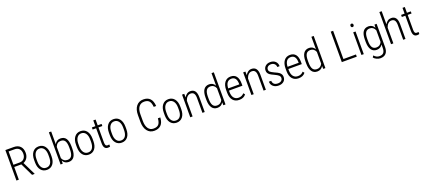

<svg xmlns="http://www.w3.org/2000/svg" viewBox="97 -2375 9328 4210"><g transform="rotate(-20 4761.5 -270.0)"><path d="M305.2 -295.9H139.2V0H83V-710.9H277.8Q375 -710.9 428.5 -655.5Q481.9 -600.1 481.9 -501.5Q481.9 -432.6 448.7 -380.6Q415.5 -328.6 359.4 -308.6L507.3 -6.3V0H447.8ZM139.2 -347.7H287.6Q350.6 -347.7 388.2 -390.9Q425.8 -434.1 425.8 -501.5Q425.8 -576.2 386.7 -617.2Q347.7 -658.2 277.3 -658.2H139.2Z M601.6 -291Q601.6 -405.3 653.3 -471.7Q705.1 -538.1 794.4 -538.1Q884.3 -538.1 935.8 -472.7Q987.3 -407.2 987.8 -292.5V-236.3Q987.8 -120.1 935.8 -55.2Q883.8 9.8 795.4 9.8Q707 9.8 655.3 -53.7Q603.5 -117.2 601.6 -228.5ZM656.2 -236.3Q656.2 -145 693.1 -92.8Q730 -40.5 795.4 -40.5Q862.3 -40.5 897.7 -90.8Q933.1 -141.1 933.6 -234.9V-291Q933.6 -382.3 896.5 -434.8Q859.4 -487.3 794.4 -487.3Q731.4 -487.3 694.3 -436Q657.2 -384.8 656.2 -294.9Z M1473.6 -239.3Q1473.6 -117.2 1430.9 -53.7Q1388.2 9.8 1303.7 9.8Q1210.4 9.8 1165.5 -70.8L1163.1 0H1112.8V-750H1166.5V-454.6Q1210.9 -538.1 1302.7 -538.1Q1388.2 -538.1 1430.2 -477.8Q1472.2 -417.5 1473.6 -297.9ZM1419.4 -288.6Q1419.4 -389.2 1389.6 -437.5Q1359.9 -485.8 1292 -485.8Q1201.7 -485.8 1166.5 -390.6V-128.9Q1183.1 -87.4 1215.3 -64.7Q1247.6 -42 1293 -42Q1357.9 -42 1388.4 -89.1Q1418.9 -136.2 1419.4 -235.8Z M1578.6 -291Q1578.6 -405.3 1630.4 -471.7Q1682.1 -538.1 1771.5 -538.1Q1861.3 -538.1 1912.8 -472.7Q1964.4 -407.2 1964.8 -292.5V-236.3Q1964.8 -120.1 1912.8 -55.2Q1860.8 9.8 1772.5 9.8Q1684.1 9.8 1632.3 -53.7Q1580.6 -117.2 1578.6 -228.5ZM1633.3 -236.3Q1633.3 -145 1670.2 -92.8Q1707 -40.5 1772.5 -40.5Q1839.4 -40.5 1874.8 -90.8Q1910.2 -141.1 1910.6 -234.9V-291Q1910.6 -382.3 1873.5 -434.8Q1836.4 -487.3 1771.5 -487.3Q1708.5 -487.3 1671.4 -436Q1634.3 -384.8 1633.3 -294.9Z M2171.4 -663.1V-528.3H2261.7V-479.5H2171.4V-128.4Q2171.4 -85 2184.3 -63.7Q2197.3 -42.5 2227.5 -42.5Q2240.7 -42.5 2266.6 -47.4L2268.1 1.5Q2249.5 9.8 2214.8 9.8Q2119.6 9.8 2117.2 -121.1V-479.5H2035.6V-528.3H2117.2V-663.1Z M2347.2 -291Q2347.2 -405.3 2398.9 -471.7Q2450.7 -538.1 2540 -538.1Q2629.9 -538.1 2681.4 -472.7Q2732.9 -407.2 2733.4 -292.5V-236.3Q2733.4 -120.1 2681.4 -55.2Q2629.4 9.8 2541 9.8Q2452.6 9.8 2400.9 -53.7Q2349.1 -117.2 2347.2 -228.5ZM2401.9 -236.3Q2401.9 -145 2438.7 -92.8Q2475.6 -40.5 2541 -40.5Q2607.9 -40.5 2643.3 -90.8Q2678.7 -141.1 2679.2 -234.9V-291Q2679.2 -382.3 2642.1 -434.8Q2605 -487.3 2540 -487.3Q2477.1 -487.3 2439.9 -436Q2402.8 -384.8 2401.9 -294.9Z M3521 -221.7Q3513.2 -102.1 3456.5 -46.1Q3399.9 9.8 3299.8 9.8Q3196.8 9.8 3137.2 -68.1Q3077.6 -146 3077.1 -279.8V-434.1Q3077.1 -568.4 3137.9 -644.5Q3198.7 -720.7 3304.2 -720.7Q3403.8 -720.7 3458.5 -663.6Q3513.2 -606.4 3521 -488.3H3464.4Q3456.5 -585 3418.7 -626.5Q3380.9 -668 3304.2 -668Q3223.6 -668 3178.7 -607.9Q3133.8 -547.9 3133.8 -433.6V-281.2Q3133.8 -168 3177.2 -105Q3220.7 -42 3299.8 -42Q3382.8 -42 3419.9 -83.5Q3457 -125 3464.4 -221.7Z M3627.9 -291Q3627.9 -405.3 3679.7 -471.7Q3731.4 -538.1 3820.8 -538.1Q3910.6 -538.1 3962.2 -472.7Q4013.7 -407.2 4014.2 -292.5V-236.3Q4014.2 -120.1 3962.2 -55.2Q3910.2 9.8 3821.8 9.8Q3733.4 9.8 3681.6 -53.7Q3629.9 -117.2 3627.9 -228.5ZM3682.6 -236.3Q3682.6 -145 3719.5 -92.8Q3756.3 -40.5 3821.8 -40.5Q3888.7 -40.5 3924.1 -90.8Q3959.5 -141.1 3960 -234.9V-291Q3960 -382.3 3922.9 -434.8Q3885.7 -487.3 3820.8 -487.3Q3757.8 -487.3 3720.7 -436Q3683.6 -384.8 3682.6 -294.9Z M4190.9 -528.3 4192.4 -444.3Q4215.8 -487.3 4252.2 -512.7Q4288.6 -538.1 4335 -538.1Q4473.1 -538.1 4476.6 -354V0H4422.9V-348.1Q4422.4 -418.9 4397.9 -452.6Q4373.5 -486.3 4321.3 -486.3Q4278.8 -486.3 4244.9 -454.3Q4210.9 -422.4 4193.4 -366.7V0H4139.2V-528.3Z M4601.1 -288.6Q4601.1 -412.6 4644.5 -475.3Q4688 -538.1 4773.4 -538.1Q4863.3 -538.1 4907.7 -457.5V-750H4961.9V0H4911.1L4908.7 -67.9Q4864.3 9.8 4772.9 9.8Q4689.5 9.8 4645.8 -53.7Q4602.1 -117.2 4601.1 -233.9ZM4656.2 -239.3Q4656.2 -137.7 4686.8 -89.8Q4717.3 -42 4783.7 -42Q4869.1 -42 4907.7 -123.5V-397.5Q4871.1 -485.8 4784.2 -485.8Q4717.8 -485.8 4687.3 -438.5Q4656.7 -391.1 4656.2 -292Z M5282.7 9.8Q5189.5 9.8 5136.7 -51.3Q5084 -112.3 5083 -225.1V-289.6Q5083 -405.8 5133.8 -471.9Q5184.6 -538.1 5273.4 -538.1Q5359.4 -538.1 5404.5 -481.9Q5449.7 -425.8 5450.7 -310.1V-259.3H5136.7V-229.5Q5136.7 -138.7 5175.5 -89.4Q5214.4 -40 5285.2 -40Q5363.3 -40 5411.6 -97.2L5439.9 -61Q5388.2 9.8 5282.7 9.8ZM5273.4 -487.3Q5209.5 -487.3 5175 -442.1Q5140.6 -397 5137.2 -310.1H5396.5V-324.2Q5392.6 -487.3 5273.4 -487.3Z M5617.7 -528.3 5619.1 -444.3Q5642.6 -487.3 5679 -512.7Q5715.3 -538.1 5761.7 -538.1Q5899.9 -538.1 5903.3 -354V0H5849.6V-348.1Q5849.1 -418.9 5824.7 -452.6Q5800.3 -486.3 5748 -486.3Q5705.6 -486.3 5671.6 -454.3Q5637.7 -422.4 5620.1 -366.7V0H5565.9V-528.3Z M6311.5 -129.9Q6311.5 -164.1 6283.2 -189.7Q6254.9 -215.3 6187.3 -245.8Q6119.6 -276.4 6092.8 -296.6Q6065.9 -316.9 6053.2 -340.8Q6040.5 -364.7 6040.5 -397.5Q6040.5 -458.5 6084.5 -498.3Q6128.4 -538.1 6198.2 -538.1Q6273.4 -538.1 6318.4 -495.6Q6363.3 -453.1 6363.3 -383.3H6309.1Q6309.1 -428.2 6278.3 -457.8Q6247.6 -487.3 6198.2 -487.3Q6150.4 -487.3 6122.3 -462.9Q6094.2 -438.5 6094.2 -399.4Q6094.2 -367.7 6115.7 -347.7Q6137.2 -327.6 6208.5 -293.5Q6282.2 -261.2 6310.1 -240.2Q6337.9 -219.2 6352.1 -193.6Q6366.2 -168 6366.2 -132.8Q6366.2 -67.4 6320.8 -28.8Q6275.4 9.8 6201.2 9.8Q6122.6 9.8 6074 -33.2Q6025.4 -76.2 6025.4 -144H6080.1Q6082.5 -94.7 6113 -67.6Q6143.6 -40.5 6201.2 -40.5Q6251 -40.5 6281.2 -64.9Q6311.5 -89.4 6311.5 -129.9Z M6668 9.8Q6574.7 9.8 6522 -51.3Q6469.2 -112.3 6468.3 -225.1V-289.6Q6468.3 -405.8 6519 -471.9Q6569.8 -538.1 6658.7 -538.1Q6744.6 -538.1 6789.8 -481.9Q6835 -425.8 6835.9 -310.1V-259.3H6522V-229.5Q6522 -138.7 6560.8 -89.4Q6599.6 -40 6670.4 -40Q6748.5 -40 6796.9 -97.2L6825.2 -61Q6773.4 9.8 6668 9.8ZM6658.7 -487.3Q6594.7 -487.3 6560.3 -442.1Q6525.9 -397 6522.5 -310.1H6781.7V-324.2Q6777.8 -487.3 6658.7 -487.3Z M6931.6 -288.6Q6931.6 -412.6 6975.1 -475.3Q7018.6 -538.1 7104 -538.1Q7193.8 -538.1 7238.3 -457.5V-750H7292.5V0H7241.7L7239.3 -67.9Q7194.8 9.8 7103.5 9.8Q7020 9.8 6976.3 -53.7Q6932.6 -117.2 6931.6 -233.9ZM6986.8 -239.3Q6986.8 -137.7 7017.3 -89.8Q7047.9 -42 7114.3 -42Q7199.7 -42 7238.3 -123.5V-397.5Q7201.7 -485.8 7114.7 -485.8Q7048.3 -485.8 7017.8 -438.5Q6987.3 -391.1 6986.8 -292Z M7731.4 -51.8H8024.4V0H7675.3V-710.9H7731.4Z M8188 0H8133.3V-528.3H8188ZM8125.5 -680.7Q8125.5 -697.3 8134.8 -709Q8144 -720.7 8161.1 -720.7Q8178.2 -720.7 8187.7 -709Q8197.3 -697.3 8197.3 -680.7Q8197.3 -664.1 8187.7 -652.6Q8178.2 -641.1 8161.1 -641.1Q8144 -641.1 8134.8 -652.6Q8125.5 -664.1 8125.5 -680.7Z M8318.8 -288.6Q8318.8 -413.6 8361.8 -475.8Q8404.8 -538.1 8490.7 -538.1Q8582 -538.1 8626.5 -454.6L8629.4 -528.3H8679.7V15.1Q8679.2 110.8 8634 160.6Q8588.9 210.4 8502.4 210.4Q8459 210.4 8414.8 189.2Q8370.6 168 8347.7 137.2L8373 98.1Q8427.2 160.2 8498.5 160.2Q8564.5 160.2 8594.5 125Q8624.5 89.8 8625 18.1V-65.9Q8580.6 9.8 8490.2 9.8Q8407.7 9.8 8364 -52.2Q8320.3 -114.3 8318.8 -231.4ZM8373.5 -239.3Q8373.5 -137.7 8404.3 -89.8Q8435.1 -42 8501 -42Q8588.9 -42 8625 -125.5V-395.5Q8588.4 -485.8 8502 -485.8Q8435.5 -485.8 8404.8 -438.5Q8374 -391.1 8373.5 -292Z M8878.4 -445.3Q8901.9 -487.8 8937.7 -512.9Q8973.6 -538.1 9020 -538.1Q9158.2 -538.1 9161.6 -354V0H9107.9V-348.1Q9107.4 -418.9 9083 -452.6Q9058.6 -486.3 9006.3 -486.3Q8963.9 -486.3 8929.9 -454.3Q8896 -422.4 8878.4 -366.7V0H8824.2V-750H8878.4Z M9386.7 -663.1V-528.3H9477.1V-479.5H9386.7V-128.4Q9386.7 -85 9399.7 -63.7Q9412.6 -42.5 9442.9 -42.5Q9456.1 -42.5 9481.9 -47.4L9483.4 1.5Q9464.8 9.8 9430.2 9.8Q9335 9.8 9332.5 -121.1V-479.5H9251V-528.3H9332.5V-663.1Z"/></g></svg>

Font: Roboto Condensed Light
Style: Regular
Weight: 300
Designer: Google
Version: Version 2.134; 2016